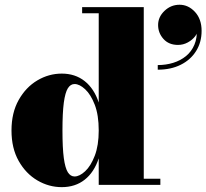

<svg xmlns="http://www.w3.org/2000/svg" viewBox="-20 -780 870 810"><path d="M240.5 9.5Q186 9.5 137.5 -19Q89 -47.5 58.8 -101Q28.5 -154.5 28.5 -229.5Q28.5 -304.5 58.8 -358.2Q89 -412 137.5 -440.8Q186 -469.5 240.5 -469.5Q297 -469.5 337 -438Q377 -406.5 396.5 -347.5V-724H326.5V-750H586.5V-26H656.5V0H396.5V-112Q377 -53 337.2 -21.8Q297.5 9.5 240.5 9.5ZM294.5 -35.5Q315.5 -35.5 339.2 -57.5Q363 -79.5 379.8 -123Q396.5 -166.5 396.5 -229.5Q396.5 -294.5 379.8 -338Q363 -381.5 339.2 -403.5Q315.5 -425.5 294.5 -425.5Q277.5 -425.5 266.2 -407.5Q255 -389.5 249.2 -346.8Q243.5 -304 243.5 -229.5Q243.5 -155.5 249.2 -113.2Q255 -71 266.2 -53.2Q277.5 -35.5 294.5 -35.5ZM645.5 -486V-505.5Q680 -505.5 710.8 -515Q741.5 -524.5 764.8 -543.5Q788 -562.5 800.2 -591.5Q812.5 -620.5 810 -660H815.5Q815.5 -643 803.5 -627.2Q791.5 -611.5 772.2 -601Q753 -590.5 731 -590.5Q692 -590.5 669.5 -615.8Q647 -641 647 -674.5Q647 -708.5 674 -734.2Q701 -760 737.5 -760Q774.5 -760 802.5 -729.8Q830.5 -699.5 830.5 -650Q830.5 -601.5 807.2 -564.5Q784 -527.5 742.5 -506.8Q701 -486 645.5 -486Z"/></svg>

Font: Bodoni Moda 9pt Black
Style: Regular
Weight: 900
Designer: Owen Earl
Foundry: indestructible type
Version: Version 2.005